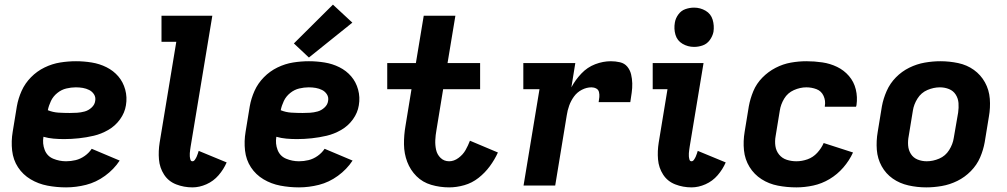

<svg xmlns="http://www.w3.org/2000/svg" viewBox="-20 -803 4360 831"><path d="M266 8Q309 8 352.5 -3Q396 -14 434.5 -42Q473 -70 498 -108L377 -159Q365 -141 346.5 -128Q328 -115 307.5 -110Q287 -105 266 -105Q237 -105 210.5 -116Q184 -127 173.5 -154Q163 -181 168 -211Q189 -205 211.5 -203Q234 -201 257 -201H258Q289 -201 321.5 -204.5Q354 -208 386 -215.5Q418 -223 448.5 -240.5Q479 -258 499.5 -286.5Q520 -315 525 -347Q531 -382 522 -415Q513 -448 492 -472.5Q471 -497 441 -512Q411 -527 377 -532.5Q343 -538 309 -538Q275 -538 240.5 -532.5Q206 -527 173 -511Q140 -495 114 -468.5Q88 -442 73.5 -409.5Q59 -377 53 -343L35 -233Q28 -192 32.5 -151.5Q37 -111 58 -79Q79 -47 112.5 -27Q146 -7 185.5 0.5Q225 8 266 8ZM282 -314Q257 -314 233 -315.5Q209 -317 187 -326Q191 -346 200.5 -366Q210 -386 228 -400.5Q246 -415 267 -420Q288 -425 308 -425Q324 -425 338.5 -422.5Q353 -420 366 -413.5Q379 -407 387 -394.5Q395 -382 392 -366Q390 -350 376.5 -337.5Q363 -325 346.5 -320.5Q330 -316 314 -315Q298 -314 282 -314Z M813 8Q843 8 873.5 -5.5Q904 -19 926 -44.5Q948 -70 961 -100L840 -150Q838 -144 836 -137.5Q834 -131 831 -124.5Q828 -118 823.5 -111.5Q819 -105 813 -105Q806 -105 804 -112.5Q802 -120 801.5 -126.5Q801 -133 801.5 -140Q802 -147 803 -154Q804 -161 805 -168L899 -735H679V-622H743L671 -186Q665 -149 668 -113Q671 -77 690 -47.5Q709 -18 742.5 -5Q776 8 813 8Z M1274 8Q1317 8 1360.5 -3Q1404 -14 1442.5 -42Q1481 -70 1506 -108L1385 -159Q1373 -141 1354.5 -128Q1336 -115 1315.5 -110Q1295 -105 1274 -105Q1245 -105 1218.5 -116Q1192 -127 1181.5 -154Q1171 -181 1176 -211Q1197 -205 1219.5 -203Q1242 -201 1265 -201H1266Q1297 -201 1329.5 -204.5Q1362 -208 1394 -215.5Q1426 -223 1456.5 -240.5Q1487 -258 1507.5 -286.5Q1528 -315 1533 -347Q1539 -382 1530 -415Q1521 -448 1500 -472.5Q1479 -497 1449 -512Q1419 -527 1385 -532.5Q1351 -538 1317 -538Q1283 -538 1248.5 -532.5Q1214 -527 1181 -511Q1148 -495 1122 -468.5Q1096 -442 1081.5 -409.5Q1067 -377 1061 -343L1043 -233Q1036 -192 1040.5 -151.5Q1045 -111 1066 -79Q1087 -47 1120.5 -27Q1154 -7 1193.5 0.5Q1233 8 1274 8ZM1290 -314Q1265 -314 1241 -315.5Q1217 -317 1195 -326Q1199 -346 1208.5 -366Q1218 -386 1236 -400.5Q1254 -415 1275 -420Q1296 -425 1316 -425Q1332 -425 1346.5 -422.5Q1361 -420 1374 -413.5Q1387 -407 1395 -394.5Q1403 -382 1400 -366Q1398 -350 1384.5 -337.5Q1371 -325 1354.5 -320.5Q1338 -316 1322 -315Q1306 -314 1290 -314ZM1317 -554 1505 -705 1421 -783 1252 -615Z M1924 8Q1956 8 1989.5 -1.5Q2023 -11 2051 -33Q2079 -55 2100 -83.5Q2121 -112 2135 -143L2014 -194Q2006 -173 1995 -153.5Q1984 -134 1964.5 -119.5Q1945 -105 1924 -105Q1902 -105 1887 -119.5Q1872 -134 1867.5 -154.5Q1863 -175 1864 -196.5Q1865 -218 1869 -240L1898 -417H2058V-530H1917L1951 -735H1814L1780 -530H1656V-417H1761L1735 -258Q1728 -218 1728.5 -178Q1729 -138 1742.5 -102.5Q1756 -67 1782.5 -40.5Q1809 -14 1846.5 -3Q1884 8 1924 8Z M2246 0H2383L2433 -304Q2436 -325 2443.5 -346Q2451 -367 2464.5 -385.5Q2478 -404 2498.5 -414.5Q2519 -425 2540 -425Q2551 -425 2560.5 -420Q2570 -415 2572.5 -404.5Q2575 -394 2574 -383Q2573 -372 2571 -361H2708Q2711 -381 2714 -401.5Q2717 -422 2716.5 -442Q2716 -462 2711.5 -481Q2707 -500 2695 -514.5Q2683 -529 2663.5 -533.5Q2644 -538 2624 -538Q2590 -538 2556 -525Q2522 -512 2496 -484.5Q2470 -457 2453 -425L2470 -530H2245V-417H2315Z M2973 8Q3003 8 3033.5 -5.5Q3064 -19 3086 -44.5Q3108 -70 3121 -100L3000 -150Q2998 -144 2996 -137.5Q2994 -131 2991 -124.5Q2988 -118 2983.5 -111.5Q2979 -105 2973 -105Q2966 -105 2964 -112.5Q2962 -120 2961.5 -126.5Q2961 -133 2961.5 -140Q2962 -147 2963 -154Q2964 -161 2965 -168L3025 -530H2805V-417H2869L2831 -186Q2825 -149 2828 -113Q2831 -77 2850 -47.5Q2869 -18 2902.5 -5Q2936 8 2973 8ZM2984 -600Q3003 -600 3021.5 -606.5Q3040 -613 3052 -629.5Q3064 -646 3068 -665Q3072 -692 3064.5 -717.5Q3057 -743 3034 -756.5Q3011 -770 2984 -770Q2965 -770 2946.5 -763.5Q2928 -757 2916 -740.5Q2904 -724 2901 -706Q2896 -678 2903.5 -652.5Q2911 -627 2934 -613.5Q2957 -600 2984 -600Z M3427 8Q3463 8 3500 0Q3537 -8 3570.5 -28Q3604 -48 3630 -78Q3656 -108 3672 -143L3545 -184Q3535 -161 3517 -141.5Q3499 -122 3475 -113.5Q3451 -105 3427 -105Q3405 -105 3385 -111.5Q3365 -118 3352 -134Q3339 -150 3336 -171Q3333 -192 3337 -214L3355 -324Q3359 -351 3374 -376Q3389 -401 3416 -413Q3443 -425 3470 -425Q3493 -425 3514 -417Q3535 -409 3544.5 -388Q3554 -367 3550 -344V-341H3685L3687 -348Q3692 -383 3684 -416Q3676 -449 3654.5 -474Q3633 -499 3603 -513.5Q3573 -528 3539 -533Q3505 -538 3470 -538Q3437 -538 3403 -532Q3369 -526 3337 -509.5Q3305 -493 3279.5 -467Q3254 -441 3240.5 -408.5Q3227 -376 3221 -343L3203 -233Q3196 -192 3200 -152.5Q3204 -113 3224 -80.5Q3244 -48 3276 -27.5Q3308 -7 3347 0.5Q3386 8 3427 8Z M3989 8Q4022 8 4056.5 2Q4091 -4 4123.5 -20Q4156 -36 4182 -62.5Q4208 -89 4222 -121.5Q4236 -154 4242 -188L4260 -298Q4267 -337 4264 -375.5Q4261 -414 4243 -446.5Q4225 -479 4195 -500.5Q4165 -522 4127 -530Q4089 -538 4050 -538Q4017 -538 3982.5 -532Q3948 -526 3915.5 -510Q3883 -494 3857.5 -468Q3832 -442 3817.5 -409Q3803 -376 3797 -343L3779 -233Q3772 -193 3775 -154.5Q3778 -116 3796 -83.5Q3814 -51 3844 -30Q3874 -9 3912 -0.5Q3950 8 3989 8ZM3991 -105Q3970 -105 3951.5 -112.5Q3933 -120 3922.5 -136.5Q3912 -153 3910.5 -173.5Q3909 -194 3913 -214L3931 -324Q3935 -351 3951 -376.5Q3967 -402 3994 -413.5Q4021 -425 4048 -425Q4069 -425 4087.5 -417.5Q4106 -410 4116.5 -393.5Q4127 -377 4128.5 -357Q4130 -337 4127 -316L4108 -206Q4104 -179 4088 -153.5Q4072 -128 4045 -116.5Q4018 -105 3991 -105Z"/></svg>

Font: Iosevka Sparkle Extrabold
Style: Italic
Weight: 800
Italic angle: -9°
Designer: Belleve Invis
Foundry: Belleve Invis
Version: Version 4.5.0; ttfautohint (v1.8.3)